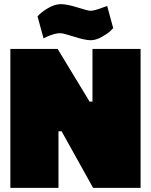

<svg xmlns="http://www.w3.org/2000/svg" viewBox="-20 -906 728 926"><path d="M30 0V-670H258L412 -416H426V-670H658V0H429L277 -273H262V0ZM271 -746Q244 -746 204 -728L190 -721L161 -827Q178 -847 211 -866.5Q244 -886 273.5 -886Q303 -886 354 -870Q405 -854 416 -854Q436 -854 482 -872L497 -877L526 -770Q520 -764 509.5 -754Q499 -744 471 -728Q443 -712 417 -712Q391 -712 337.5 -729Q284 -746 271 -746Z"/></svg>

Font: Titillium Web
Style: Black
Weight: 900
Version: Version 1.001;PS 35.000;hotconv 1.0.70;makeotf.lib2.5.55311